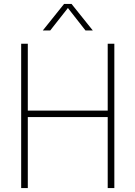

<svg xmlns="http://www.w3.org/2000/svg" viewBox="-20 -964 694 984"><path d="M88.5 0V-740H122.5V-397H532V-740H566V0H532V-364H122.5V0ZM455.5 -808H418L328 -923L237.5 -808H199.5L308.5 -944H346.5Z"/></svg>

Font: Encode Sans Semi Condensed Thin
Style: Regular
Weight: 250
Width: 4
Designer: Multiple Designers
Foundry: Impallari Type
Version: Version 2.000